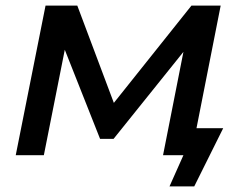

<svg xmlns="http://www.w3.org/2000/svg" viewBox="-20 -552 876 683"><path d="M36 0 142 -532H255L385 -186L661 -532H765L679 -96H774L671 111H583L632.5 0H560L632.5 -367.5L384 -58H336L210.5 -375L136 0Z"/></svg>

Font: Argentum Sans
Style: Italic
Weight: 400
Italic angle: -11.3099°
Designer: Julieta Ulanovsky, Owen Earl, Rasmus Andersson, Cristiano Sobral
Foundry: The Argentum Sans Project Authors
Version: Version 3.131; ttfautohint (v1.8.4.7-5d5b-dirty)